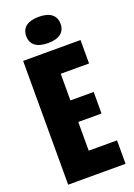

<svg xmlns="http://www.w3.org/2000/svg" viewBox="-159 -901 669 962"><g transform="rotate(-20 175.5 -420.5)"><path d="M30 0V-660H185V0ZM138 0V-125H336V0ZM138 -278V-393H309V-278ZM138 -535V-660H336V-535ZM179 -701Q134 -701 110.5 -719Q87 -737 87 -771Q87 -805 110.5 -823Q134 -841 179 -841Q224 -841 247 -822.5Q270 -804 270 -771Q270 -737 246.5 -719Q223 -701 179 -701Z"/></g></svg>

Font: Bricolage Grotesque 72pt Condensed ExtraBold
Style: Regular
Weight: 800
Width: 3
Designer: Mathieu Triay
Foundry: Atelier Triay
Version: Version 1.001;gftools[0.9.33.dev8+g029e19f]